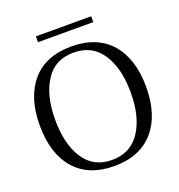

<svg xmlns="http://www.w3.org/2000/svg" viewBox="-148 -955 1011 1087"><g transform="rotate(-20 357.5 -411.0)"><path d="M189 -832C189 -832 189 -797 189 -797C189 -797 522 -797 522 -797C522 -797 522 -832 522 -832C522 -832 189 -832 189 -832ZM120 -85C175 -22 254 10 357 10C460 10 539 -22 595 -86C650 -149 678 -237 678 -350C678 -463 650 -551 595 -615C539 -678 460 -710 357 -710C254 -710 175 -678 120 -615C65 -551 37 -463 37 -350C37 -237 65 -148 120 -85ZM527 -116C488 -57 432 -27 357 -27C282 -27 226 -56 188 -115C149 -174 130 -252 130 -350C130 -447 149 -526 188 -585C226 -644 282 -673 357 -673C432 -673 488 -644 527 -585C566 -526 585 -447 585 -350C585 -253 566 -175 527 -116Z"/></g></svg>

Font: BUSH 25 TRIRONG 0515 A
Style: Regular
Weight: 400
Designer: Katatrad Team
Foundry: CadsonDemak